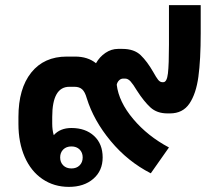

<svg xmlns="http://www.w3.org/2000/svg" viewBox="-20 -720 804 750"><path d="M764 -700V-590Q764 -487 755 -420.5Q746 -354 720 -315.5Q694 -277 644 -277H634Q593 -277 567.5 -300.5Q542 -324 515 -366Q500 -391 490 -402Q480 -413 469 -413H461Q452 -413 445 -406Q438 -399 436 -389Q444 -322 500.5 -255Q557 -188 640 -144L569 -43Q479 -89 412.5 -169Q346 -249 319 -336Q312 -361 301 -371Q290 -381 271 -381H251Q184 -381 184 -263V-237Q184 -212 190 -192Q215 -220 259 -220Q314 -220 347.5 -189Q381 -158 381 -105Q381 -53 344.5 -21.5Q308 10 249 10Q191 10 146 -20.5Q101 -51 76.5 -107Q52 -163 52 -236V-263Q52 -374 102 -436.5Q152 -499 241 -499H273Q323 -499 355 -473Q369 -498 392 -513.5Q415 -529 441 -529H458Q504 -529 529.5 -504.5Q555 -480 579 -438Q590 -418 597.5 -408.5Q605 -399 614 -399H618Q632 -399 636 -433.5Q640 -468 640 -545V-590V-700ZM215 -105Q215 -86 227 -74Q239 -62 259 -62Q279 -62 291 -74Q303 -86 303 -105Q303 -124 291 -136Q279 -148 259 -148Q239 -148 227 -136Q215 -124 215 -105Z"/></svg>

Font: Bai Jamjuree
Style: Bold
Weight: 700
Designer: Katatrad Aksorn Co.,Ltd.
Foundry: Cadson Demak Co.,Ltd.
Version: Version 1.000; ttfautohint (v1.6)